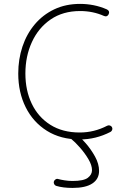

<svg xmlns="http://www.w3.org/2000/svg" viewBox="-20 -695 656 971"><path d="M529.8 -623.5Q522 -607.4 505.9 -614.3Q450.2 -639.2 385.3 -639.2Q298.3 -639.2 236.3 -596.7Q174.3 -554.2 141.4 -482.4Q108.4 -410.6 108.4 -323.2Q108.4 -237.3 140.9 -169.9Q173.3 -102.5 234.9 -63.7Q296.4 -24.9 383.3 -24.9Q456.5 -24.9 522 -59.1Q528.8 -62.5 535.9 -60.3Q543 -58.1 546.4 -51.8Q549.8 -45.4 547.4 -38.3Q544.9 -31.2 538.6 -27.8Q464.8 10.3 383.3 10.3Q287.1 10.3 217.3 -33.4Q147.5 -77.1 109.9 -152.6Q72.3 -228 72.3 -323.2Q72.3 -395.5 93.5 -459.2Q114.7 -522.9 155.5 -571.5Q196.3 -620.1 254.2 -647.7Q312 -675.3 385.3 -675.3Q419.9 -675.3 454.1 -668.5Q488.3 -661.6 520.5 -647.5Q536.6 -639.6 529.8 -623.5ZM336.9 -18.1Q341.8 -23.4 349.4 -24.7Q356.9 -25.9 362.3 -21Q385.3 -2.9 412.8 28.6Q440.4 60.1 460.7 96.9Q481 133.8 481 169.4Q481 210.4 447 232.9Q413.1 255.4 347.2 255.4Q298.3 255.4 264.6 245.1Q257.8 243.2 254.2 236.6Q250.5 230 252.4 223.1Q254.4 216.3 261 212.2Q267.6 208 274.4 210.4Q287.1 213.9 306.6 217Q326.2 220.2 346.7 220.2Q403.3 220.2 424.3 204.1Q445.3 188 445.3 165.5Q445.3 140.6 427.2 110.1Q409.2 79.6 384.5 51.5Q359.9 23.4 339.8 7.3Q334.5 2.4 333.5 -5.1Q332.5 -12.7 336.9 -18.1Z"/></svg>

Font: Mikhak-FD ExtraLight
Style: Regular
Weight: 200
Designer: Amin Abedi
Version: Version 3.2